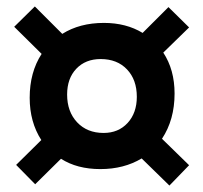

<svg xmlns="http://www.w3.org/2000/svg" viewBox="-20 -633 630 595"><path d="M89 -62 30 -122 108 -199Q72 -255 72 -330Q72 -409 109 -466L24 -550L88 -613L173 -528Q227 -562 302 -562Q371 -562 422 -531L502 -611L566 -548L486 -470Q521 -417 521 -343Q521 -262 482 -203L566 -121L505 -58L419 -142Q364 -109 291 -109Q219 -109 169 -141ZM301 -221Q347 -221 375.5 -252Q404 -283 404 -333Q404 -386 373.5 -418Q343 -450 292 -450Q245 -450 216.5 -420Q188 -390 188 -340Q188 -287 219 -254Q250 -221 301 -221Z"/></svg>

Font: Cantarell
Style: Bold
Weight: 700
Designer: Dave Crossland, Nikolaus Waxweiler, Florian Fecher, Jacques Le Bailly, Eben Sorkin, Alexei Vanyashin, Alexios Zavras, Em
Version: Version 0.303